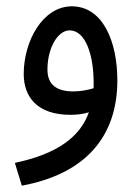

<svg xmlns="http://www.w3.org/2000/svg" viewBox="-20 -357 432 607"><path d="M49 230C249 193 351 76 351 -103C351 -226 305 -337 207 -337C115 -337 55 -227 55 -123C55 -52 96 6 203 6C221 6 242 4 261 -2C234 74 164 129 27 158ZM130 -137C130 -206 163 -261 200 -261C251 -261 276 -182 276 -96C276 -90 276 -84 276 -78C256 -72 233 -68 212 -68C162 -68 130 -87 130 -137Z"/></svg>

Font: Noto Sans Arabic UI Cn
Style: Regular
Weight: 400
Width: 3
Designer: Monotype Design Team, Nadine Chahine and Nizar Qandah
Foundry: Monotype Imaging Inc.
Version: Version 2.010